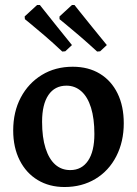

<svg xmlns="http://www.w3.org/2000/svg" viewBox="-20 -739 551 771"><path d="M239 12Q178 12 131.5 -16Q85 -44 59 -95.5Q33 -147 33 -215Q33 -290 63.5 -347.5Q94 -405 148 -438Q202 -471 272 -471Q335 -471 381 -443Q427 -415 452 -364Q477 -313 477 -244Q477 -170 447 -111.5Q417 -53 363 -20.5Q309 12 239 12ZM262 -56Q308 -56 333.5 -93.5Q359 -131 359 -201Q359 -263 345.5 -306.5Q332 -350 306.5 -372.5Q281 -395 247 -395Q200 -395 174.5 -357.5Q149 -320 149 -250Q149 -187 163 -143.5Q177 -100 202 -78Q227 -56 262 -56ZM370 -532Q332 -567 297.5 -596.5Q263 -626 241 -644Q219 -662 219 -662V-673L269 -719H279Q279 -719 298.5 -694.5Q318 -670 348 -633Q378 -596 409 -558L382 -533ZM230 -532Q193 -567 158.5 -596.5Q124 -626 102 -644Q80 -662 80 -662L79 -673L129 -719H140Q140 -719 159.5 -694.5Q179 -670 208.5 -633Q238 -596 269 -558L242 -533Z"/></svg>

Font: Alegreya SemiBold
Style: Regular
Weight: 600
Designer: Juan Pablo del Peral
Foundry: Huerta Tipografica
Version: Version 2.009